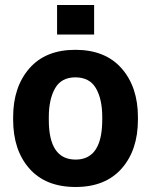

<svg xmlns="http://www.w3.org/2000/svg" viewBox="-20 -737 604 767"><path d="M282 10Q162.5 10 97.5 -63.5Q32.5 -137 32.5 -259V-269Q32.5 -389.5 97.5 -464Q162 -538 281 -538Q400.5 -538 465.8 -463.8Q531 -389.5 531 -269V-259Q531 -137.5 466 -63.8Q401 10 282 10ZM282 -99.5Q365.5 -99.5 383.5 -197.5Q388.5 -225.5 388.5 -262Q388.5 -265.5 388.5 -269Q388.5 -341 363.2 -384.5Q338 -428 281 -428Q225 -428 200 -384.2Q175 -340.5 175 -269V-259Q175 -258.5 175 -257.5Q175 -99.5 282 -99.5ZM356 -599H208V-717H356Z"/></svg>

Font: Roberto Sans
Style: Bold
Weight: 700
Designer: Google (font) & Cristiano Sobral (main changes)
Version: Version 1.000;October 12, 2021;FontCreator 14.0.0.2814 64-bi